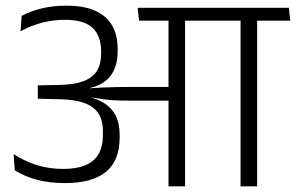

<svg xmlns="http://www.w3.org/2000/svg" viewBox="-20 -658 1045 678"><path d="M888 0V-600.5H829.5V0ZM1005 -585 1000 -630.5H712L717.5 -585ZM750.5 -585 746 -630.5H466L471 -585ZM575 0H633.5V-601.5H575ZM28 -114 32 -56.5Q66.5 -35 110.5 -23.2Q154.5 -11.5 209 -11.5Q306 -11.5 354.2 -51.2Q402.5 -91 402.5 -173V-182Q402.5 -223 387 -252.2Q371.5 -281.5 339 -299Q306.5 -316.5 255 -322.5L254.5 -341.5Q302.5 -344 333.8 -360.2Q365 -376.5 380.2 -405.8Q395.5 -435 395.5 -476.5V-484.5Q395.5 -533 376.5 -567Q357.5 -601 317.5 -619.5Q277.5 -638 214.5 -638Q167.5 -638 128 -628.5Q88.5 -619 56.5 -602L52.5 -547.5Q90 -568 129 -578Q168 -588 209 -588Q277 -588 307 -559.5Q337 -531 337 -476.5V-469Q337 -431 321.8 -407Q306.5 -383 273.8 -371Q241 -359 187.5 -358L113.5 -356.5V-309.5L191 -307.5Q243.5 -306.5 277.2 -294.5Q311 -282.5 327.2 -257.8Q343.5 -233 343.5 -194V-183Q343.5 -140.5 327.8 -113.8Q312 -87 280.8 -74.2Q249.5 -61.5 204 -61.5Q153 -61.5 110 -75Q67 -88.5 28 -114ZM249.5 -346.5V-316.5L301.5 -307L302.5 -314Q325.5 -310 346.5 -307.2Q367.5 -304.5 390.8 -303.5Q414 -302.5 443.5 -302.5H597.5V-351H442.5Q412.5 -351 389 -350.5Q365.5 -350 343.5 -349Q321.5 -348 297 -346.5L296.5 -351.5Z"/></svg>

Font: Anek Devanagari Medium Light
Style: Regular
Weight: 300
Version: Version 1.003